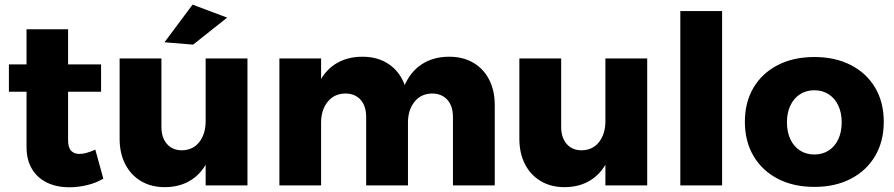

<svg xmlns="http://www.w3.org/2000/svg" viewBox="-20 -789 3804 817"><path d="M269.7 -192Q269.7 -161 283 -147.2Q296.3 -133.4 319.3 -134Q332.7 -134 349.6 -138.9Q366.6 -143.7 385.6 -152.3L419.7 -28.7Q391 -11.4 352.6 -1.8Q314.1 7.9 274.4 7.9Q221.9 7.9 180.7 -11.6Q139.6 -31.1 116.2 -69.7Q92.9 -108.3 92.9 -164V-664.4H269.7ZM17.9 -514.9H410.1V-398.6H17.9Z M666.9 -249.3Q666.9 -203.3 690.4 -176.4Q714 -149.4 754.3 -149.4Q801.6 -150.3 828.4 -185Q855.1 -219.7 855.1 -273.4H897Q897 -181.7 870.9 -119.4Q844.7 -57.1 796.6 -25.1Q748.6 7 681.7 7.4Q623.6 7.4 580.4 -18.1Q537.1 -43.7 513.1 -90Q489 -136.3 489 -199.3V-540.1H666.9ZM855.1 -540.1H1033V0H855.1ZM799.4 -769.3 946.6 -714 801.7 -599.1 679.9 -609.1Z M1538.1 -290.9Q1538.1 -337.9 1514.3 -364.5Q1490.4 -391.1 1449.1 -391.1Q1401.9 -390.3 1374.1 -355.6Q1346.3 -320.9 1346.3 -267.1H1304Q1304 -358.9 1330.4 -421.4Q1356.7 -484 1405.8 -515.8Q1454.9 -547.6 1522.1 -547.6Q1580.9 -547.6 1624.4 -522.3Q1667.9 -497 1691.9 -450.6Q1716 -404.3 1716 -340.9V0H1538.1ZM1907.4 -290.9Q1907.4 -337.9 1883.4 -364.5Q1859.3 -391.1 1818 -391.1Q1771.1 -390.3 1743.6 -355.6Q1716 -320.9 1716 -267.1H1673.3Q1673.3 -358.9 1699.6 -421.4Q1726 -484 1775.1 -515.8Q1824.1 -547.6 1891.4 -547.6Q1950.1 -547.6 1993.6 -522.3Q2037.1 -497 2061.2 -450.6Q2085.3 -404.3 2085.3 -340.9V0H1907.4ZM1168.9 -540.1H1346.3V0H1168.9Z M2367.9 -249.3Q2367.9 -203.3 2391.4 -176.4Q2415 -149.4 2455.3 -149.4Q2502.6 -150.3 2529.4 -185Q2556.1 -219.7 2556.1 -273.4H2598Q2598 -181.7 2571.9 -119.4Q2545.7 -57.1 2497.6 -25.1Q2449.6 7 2382.7 7.4Q2324.6 7.4 2281.4 -18.1Q2238.1 -43.7 2214.1 -90Q2190 -136.3 2190 -199.3V-540.1H2367.9ZM2556.1 -540.1H2734V0H2556.1Z M2874.9 -742H3052.7V0H2874.9Z M3445.3 -546.4Q3534.1 -546.4 3600.6 -512.1Q3667.1 -477.9 3703.9 -415.9Q3740.6 -354 3740.6 -270.6Q3740.6 -187.7 3703.9 -125.3Q3667.1 -62.9 3600.6 -28.3Q3534.1 6.3 3445.3 6.3Q3356.4 6.3 3289.7 -28.3Q3223 -62.9 3186.3 -125.3Q3149.6 -187.7 3149.6 -270.6Q3149.6 -354 3186.3 -415.9Q3223 -477.9 3289.7 -512.1Q3356.4 -546.4 3445.3 -546.4ZM3445.3 -404.9Q3410.4 -404.9 3384 -387.8Q3357.6 -370.7 3343.1 -339.9Q3328.6 -309 3328.6 -268.4Q3328.6 -227.4 3343.1 -196.6Q3357.6 -165.7 3384 -148.6Q3410.4 -131.6 3445.3 -131.6Q3480.1 -131.6 3506.4 -148.6Q3532.6 -165.7 3547.1 -196.6Q3561.6 -227.4 3561.6 -268.4Q3561.6 -309 3547.1 -339.9Q3532.6 -370.7 3506.4 -387.8Q3480.1 -404.9 3445.3 -404.9Z"/></svg>

Font: Alexandria
Style: Regular
Weight: 400
Designer: Mohamed Gaber
Foundry: Kief Type Foundry
Version: Version 5.100